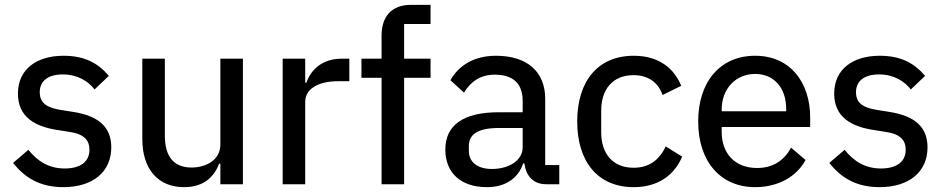

<svg xmlns="http://www.w3.org/2000/svg" viewBox="-20 -760 3897 792"><path d="M241 12C363 12 439 -51 439 -152C439 -232 392 -282 278 -299L234 -306C174 -315 144 -334 144 -380C144 -424 176 -453 239 -453C301 -453 345 -424 370 -391L429 -447C385 -499 330 -530 242 -530C133 -530 54 -476 54 -374C54 -278 123 -237 222 -223L266 -216C329 -207 349 -180 349 -142C349 -94 313 -65 247 -65C184 -65 136 -93 97 -142L34 -88C82 -27 145 12 241 12Z M889 0H982V-518H889V-164C889 -99 829 -69 770 -69C697 -69 660 -114 660 -201V-518H567V-187C567 -61 633 12 739 12C825 12 865 -35 884 -85H889Z M1239 0V-340C1239 -391 1289 -425 1375 -425H1421V-518H1390C1307 -518 1261 -470 1244 -419H1239V-518H1146V0Z M1554 0H1647V-439H1756V-518H1647V-661H1756V-740H1675C1594 -740 1554 -690 1554 -614V-518H1471V-439H1554Z M2287 0V-79H2229V-352C2229 -464 2155 -530 2026 -530C1930 -530 1869 -485 1838 -429L1894 -378C1921 -422 1960 -452 2021 -452C2099 -452 2136 -413 2136 -344V-297H2038C1890 -297 1817 -243 1817 -143C1817 -48 1880 12 1988 12C2062 12 2117 -22 2138 -86H2143C2150 -36 2177 0 2234 0ZM2009 -63C1951 -63 1914 -90 1914 -138V-158C1914 -206 1952 -232 2037 -232H2136V-152C2136 -100 2082 -63 2009 -63Z M2594 12C2693 12 2761 -36 2794 -114L2726 -156C2700 -100 2657 -68 2594 -68C2505 -68 2460 -129 2460 -214V-304C2460 -389 2505 -450 2594 -450C2654 -450 2696 -419 2713 -368L2790 -406C2760 -480 2696 -530 2594 -530C2446 -530 2361 -425 2361 -259C2361 -93 2446 12 2594 12Z M3095 12C3192 12 3267 -33 3303 -100L3243 -151C3215 -98 3168 -67 3103 -67C3010 -67 2957 -129 2957 -215V-236H3322V-275C3322 -420 3240 -530 3095 -530C2951 -530 2860 -423 2860 -259C2860 -95 2951 12 3095 12ZM3095 -455C3173 -455 3223 -397 3223 -311V-301H2957V-308C2957 -393 3014 -455 3095 -455Z M3608 12C3730 12 3806 -51 3806 -152C3806 -232 3759 -282 3645 -299L3601 -306C3541 -315 3511 -334 3511 -380C3511 -424 3543 -453 3606 -453C3668 -453 3712 -424 3737 -391L3796 -447C3752 -499 3697 -530 3609 -530C3500 -530 3421 -476 3421 -374C3421 -278 3490 -237 3589 -223L3633 -216C3696 -207 3716 -180 3716 -142C3716 -94 3680 -65 3614 -65C3551 -65 3503 -93 3464 -142L3401 -88C3449 -27 3512 12 3608 12Z"/></svg>

Font: IBM Plex Arabic Text
Style: Regular
Weight: 450
Designer: Mike Abbink, Paul van der Laan, Pieter van Rosmalen, Wael Morcos, Khajak Apelian
Foundry: Bold Monday
Version: Version 1.0